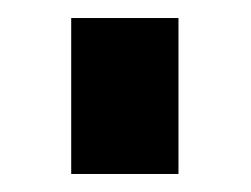

<svg xmlns="http://www.w3.org/2000/svg" viewBox="-20 -733 278 213"><path d="M178 -540V-713H59V-540Z"/></svg>

Font: Orbitron SemiBold
Style: Regular
Weight: 600
Designer: Matt McInerney
Foundry: The League of Moveable Type
Version: Version 2.001